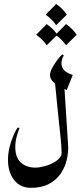

<svg xmlns="http://www.w3.org/2000/svg" viewBox="-20 -822 400 951"><path d="M247.6 -459.5 296.4 -429.2 317.4 -101.6Q319.3 -66.4 310.5 -29.8Q301.8 6.8 280.3 38.3Q258.8 69.8 222.4 89.1Q186 108.4 133.3 108.4Q79.6 108.4 49.6 69.1Q19.5 29.8 19.5 -29.8Q19.5 -61 27.3 -92.8Q35.2 -124.5 46.4 -150.6Q57.6 -176.8 67.9 -190.4L76.7 -188Q67.9 -166 61.8 -142.3Q55.7 -118.7 55.7 -93.3Q55.7 -42 83.5 -16.8Q111.3 8.3 155.3 8.3Q174.3 8.3 202.9 0.7Q231.4 -6.8 256.1 -22.9Q280.8 -39.1 287.6 -63.5L283.2 -46.4Q285.6 -55.2 284.9 -77.9Q284.2 -100.6 279.5 -146Q274.9 -191.4 266.8 -267.6Q258.8 -343.8 247.6 -459.5ZM288.1 -552.7 295.9 -548.3Q259.3 -476.1 340.3 -450.7L310.5 -376Q272.5 -391.6 250 -410.4Q227.5 -429.2 227.5 -449.7Q227.5 -465.3 239.3 -486.8Q251 -508.3 265.4 -526.9Q279.8 -545.4 288.1 -552.7ZM258.3 -802.2Q290.5 -779.8 311 -749.5L258.3 -697.3Q248 -712.4 234.9 -725.3Q221.7 -738.3 206.1 -749.5ZM211.4 -702.6Q243.7 -680.2 264.2 -649.9L211.4 -597.7Q201.2 -612.8 188 -625.7Q174.8 -638.7 159.2 -649.9ZM307.1 -702.6Q339.4 -680.2 359.9 -649.9L307.1 -597.7Q296.9 -612.8 283.7 -625.7Q270.5 -638.7 254.9 -649.9Z"/></svg>

Font: Lateef Medium
Style: Regular
Weight: 500
Designer: SIL International
Foundry: SIL International
Version: Version 4.200